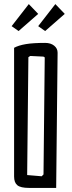

<svg xmlns="http://www.w3.org/2000/svg" viewBox="-20 -920 352 940"><path d="M121 -900 167 -852 71 -768 37 -792ZM251 -900 297 -852 201 -768 167 -792ZM122 0Q81 0 65 -13Q49 -26 49 -56V-686Q71 -698 106.5 -704Q142 -710 201 -710Q228 -710 245 -696.5Q262 -683 262 -662L255 0ZM184 -57 193 -66 199 -637Q199 -642 190 -643L128 -646L119 -640L113 -63Z"/></svg>

Font: Bahiana
Style: Regular
Weight: 400
Designer: Pablo Cosgaya & Dani Raskovsky
Foundry: Pablo Cosgaya & Dani Raskovsky
Version: Version 1.005